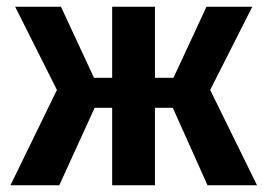

<svg xmlns="http://www.w3.org/2000/svg" viewBox="-20 -550 794 570"><path d="M729 -530 604 -283 743 0H596L493 -230H440V0H313V-230H261L156 0H11L149 -283L25 -530H161L259 -319H313V-530H440V-319H495L593 -530Z"/></svg>

Font: FiraGO SemiBold
Style: Regular
Weight: 600
Designer: bBox Type
Foundry: bBox Type GmbH
Version: Version 1.001;PS 001.001;hotconv 1.0.88;makeotf.lib2.5.64775